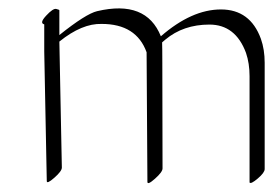

<svg xmlns="http://www.w3.org/2000/svg" viewBox="-20 -399 636 447"><path d="M216.8 -343.3Q170.9 -344.7 118.2 -302.2L124 -8.8Q124 -0.5 106.4 14.9Q88.9 30.3 88.9 22.5L83 -279.3V-342.3Q71.3 -345.2 87.4 -362.5Q103.5 -379.9 110.8 -378.2Q118.2 -376.5 118.2 -375V-317.4Q179.7 -366.7 206.1 -373Q320.3 -399.9 354.5 -314.5Q426.3 -377 494.4 -377Q562.5 -377 587.4 -308.6Q596.2 -283.7 596.2 -252.9V-5.4Q596.2 2.9 580.1 16.6Q564 30.3 561 25.9V-221.7Q561 -251.5 552.7 -275.9Q528.3 -341.8 467.5 -341.8Q406.7 -341.8 364.7 -306.6Q360.8 -303.2 357.4 -300.3Q357.9 -286.6 357.9 -254.4L358.4 -6.8Q358.4 1.5 340.8 17.1Q323.2 32.7 323.2 24.4L321.3 -277.3Q297.4 -343.3 216.8 -343.3Z"/></svg>

Font: ML-NILA06_NewLipi
Style: Regular
Weight: 400
Designer: CLT@C-DIT
Version: Version ML-NILA06_NewLipi 2.